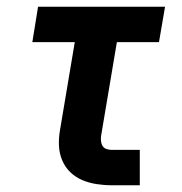

<svg xmlns="http://www.w3.org/2000/svg" viewBox="-20 -550 540 570"><path d="M312 0Q289 0 266.5 -3.5Q244 -7 224 -15.5Q204 -24 188.5 -39Q173 -54 164.5 -74.5Q156 -95 155 -117.5Q154 -140 158 -163L202 -425H76L93 -530H470L452 -425H327L280 -146Q279 -138 280 -130Q281 -122 285 -116Q289 -110 296.5 -107.5Q304 -105 312 -105H395V0Z"/></svg>

Font: Iosevka Curly Slab XBdObl
Style: Regular
Weight: 800
Italic angle: -9°
Monospace: yes
Designer: Belleve Invis
Foundry: Belleve Invis
Version: Version 11.1.0; ttfautohint (v1.8.3)